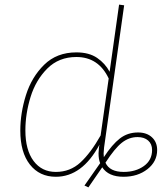

<svg xmlns="http://www.w3.org/2000/svg" viewBox="-20 -756 701 832"><path d="M661 -106Q661 -56 619 -23Q577 10 515 10Q450 10 423 -31L363 56L346 48L414 -49Q407 -66 407 -92Q407 -100 409 -118L411 -129Q336 10 222 10Q151 10 109.5 -43Q68 -96 68 -190Q68 -266 92.5 -344Q117 -422 171.5 -475.5Q226 -529 311 -529Q366 -529 401 -505Q436 -481 455 -445L496 -736L518 -733L431 -117Q429 -99 429 -91L430 -75Q466 -130 499.5 -156Q533 -182 578 -182Q616 -182 638.5 -161Q661 -140 661 -106ZM416 -169 451 -416Q407 -509 311 -509Q235 -509 185 -459Q135 -409 112.5 -336Q90 -263 90 -191Q90 -106 125.5 -58.5Q161 -11 222 -11Q284 -11 328.5 -52Q373 -93 416 -169ZM639 -106Q639 -132 622 -147Q605 -162 576 -162Q539 -162 508 -137.5Q477 -113 437 -51Q455 -11 516 -11Q568 -11 603.5 -36.5Q639 -62 639 -106Z"/></svg>

Font: Fira Sans Thin
Style: Italic
Weight: 250
Italic angle: -8°
Designer: Carrois Corporate & Edenspiekermann AG
Foundry: Carrois Corporate GbR & Edenspiekermann AG
Version: Version 4.203